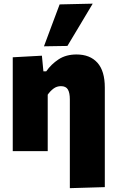

<svg xmlns="http://www.w3.org/2000/svg" viewBox="-20 -806 622 1024"><path d="M352.5 197.5V-276Q352.5 -311 342 -328.8Q331.5 -346.5 305 -346.5Q282.5 -346.5 265 -333.2Q247.5 -320 234.5 -301V0H48V-500.5L203.5 -509L211.5 -425.5H226.5Q253 -463.5 292.5 -489.5Q332 -515.5 388 -515.5Q460 -515.5 499.5 -471.5Q539 -427.5 539 -339V192ZM214.5 -559Q235.5 -615 256.2 -671Q277 -727 298 -782.5L474.5 -786.5Q439.5 -728 405.8 -671.5Q372 -615 339.5 -561Z"/></svg>

Font: Commissioner ExtraBold
Style: Regular
Weight: 800
Designer: Kostas Bartsokas
Foundry: Kostas Bartsokas
Version: Version 1.000; ttfautohint (v1.8.3)